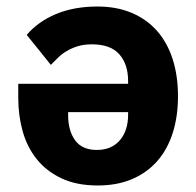

<svg xmlns="http://www.w3.org/2000/svg" viewBox="-20 -557 602 589"><path d="M36 0ZM373 -300V-308Q373 -360 346 -390.5Q319 -421 262 -421Q237 -421 218 -415Q199 -409 184 -400Q169 -391 157.5 -379.5Q146 -368 136 -358L62 -450Q97 -491 152 -514Q207 -537 279 -537Q338 -537 384 -517.5Q430 -498 461.5 -462.5Q493 -427 509.5 -376Q526 -325 526 -262Q526 -200 510 -149.5Q494 -99 462.5 -63Q431 -27 385 -7.5Q339 12 280 12Q215 12 168.5 -10Q122 -32 92.5 -69Q63 -106 49.5 -154.5Q36 -203 36 -256V-300ZM189 -204Q189 -156 210.5 -126.5Q232 -97 277 -97Q322 -97 347.5 -126.5Q373 -156 373 -205V-213H189Z"/></svg>

Font: Aneliza ExtraBold
Style: Regular
Weight: 800
Designer: Mike Abbink, Paul van der Laan, Pieter van Rosmalen
Foundry: Bold Monday
Version: Version 3.001;September 8, 2019;FontCreator 11.5.0.2425 64-b